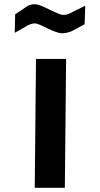

<svg xmlns="http://www.w3.org/2000/svg" viewBox="-20 -892 475 912"><path d="M288 0H145L151 -612H294ZM52 -824 107 -861Q116 -867 126 -869.5Q136 -872 146 -872Q164 -872 214 -847Q266 -821 281 -821Q297 -821 315 -830L385 -865L382 -777L319 -743Q295 -734 274 -734Q254 -734 206 -757Q159 -781 146 -781Q133 -781 115 -773L50 -736Z"/></svg>

Font: Covid19
Style: Regular
Weight: 400
Designer: Peter Wiegel
Foundry: (c) CAT - Ing. Peter Wiegel.  for Rudolf Maass + Partner GmbH
Version: Version 001.000